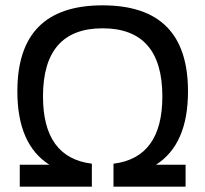

<svg xmlns="http://www.w3.org/2000/svg" viewBox="-20 -699 769 719"><path d="M364 -593C513 -593 588 -508 588 -338C588 -185 527 -101 405 -86V0H675V-82H564C644 -133 684 -224 684 -357C684 -572 578 -679 364 -679C151 -679 45 -572 45 -357C45 -224 85 -133 165 -82H54V0H324V-86C202 -101 141 -185 141 -338C141 -508 216 -593 364 -593Z"/></svg>

Font: LT Wave Alt
Style: Regular
Weight: 400
Designer: Daniel Lyons
Version: Version 2.5 (Glyphs App)